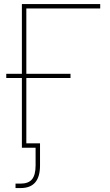

<svg xmlns="http://www.w3.org/2000/svg" viewBox="-20 -748 557 972"><path d="M487.3 -705.1H113.3V0H90.8V-727.5H487.3ZM11.7 -374.5H336.9V-353H11.7ZM58.6 204.1V181.6H84Q124 181.6 142.1 159.7Q160.2 137.7 160.2 89.8V0H107.4V-22.5H182.6V89.8Q182.6 147 158.2 175.5Q133.8 204.1 84 204.1Z"/></svg>

Font: Intratopia Thin
Style: Regular
Weight: 100
Designer: Rasmus Andersson
Foundry: rsms
Version: Version 3.000;Glyphs 3.2.3 (3260)